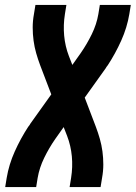

<svg xmlns="http://www.w3.org/2000/svg" viewBox="-20 -755 548 775"><path d="M1 0 7 -37Q16 -91 39.5 -143.5Q63 -196 95 -245H96V-246Q98 -248 99.5 -250.5Q101 -253 102 -255L187 -374L142 -492Q133 -516 126 -540.5Q119 -565 115.5 -591Q112 -617 112 -644Q112 -671 117 -698L123 -735H248L242 -698Q235 -654 239 -611Q243 -568 258 -529L272 -493L306 -541Q331 -577 350.5 -617Q370 -657 377 -698L383 -735H508L502 -698Q493 -644 469.5 -591.5Q446 -539 414 -490H413V-489Q411 -487 409.5 -484.5Q408 -482 407 -480L322 -361L367 -243Q376 -219 383 -194.5Q390 -170 393.5 -144Q397 -118 397 -91Q397 -64 392 -37L386 0H261L267 -37Q274 -81 270 -124Q266 -167 251 -206L237 -242L203 -194Q178 -158 158.5 -118Q139 -78 132 -37L126 0Z"/></svg>

Font: Iosevka Curly XBdObl
Style: Regular
Weight: 800
Italic angle: -9°
Monospace: yes
Designer: Belleve Invis
Foundry: Belleve Invis
Version: Version 11.1.0; ttfautohint (v1.8.3)